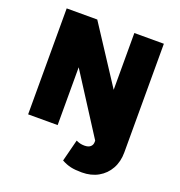

<svg xmlns="http://www.w3.org/2000/svg" viewBox="-160 -834 1115 1192"><g transform="rotate(20 397.5 -237.5)"><path d="M532.5 25 271.5 -382V0H76.5V-700H278.5L532.5 -311ZM512.5 225Q468.5 225 439.2 218.5Q410 212 378.5 195L415.5 50Q429 56.5 442.2 59.8Q455.5 63 470.5 63Q497 63 510.2 51.2Q523.5 39.5 523.5 20V-700H718.5V18Q718.5 79 692.5 125.8Q666.5 172.5 620 198.8Q573.5 225 512.5 225Z"/></g></svg>

Font: Geologica Thin Roman Black
Style: Regular
Weight: 900
Version: Version 1.010;gftools[0.9.28]